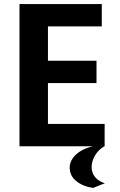

<svg xmlns="http://www.w3.org/2000/svg" viewBox="-20 -720 590 945"><path d="M76 -700H481V-590H216V-421H455V-311H216V-110H495V0H76ZM438 205Q386 197 354.5 170.5Q323 144 323 106Q323 68 357 38Q391 8 455 -4L495 -1Q465 16 448 44.5Q431 73 431 102Q431 130 447.5 151Q464 172 496 182Z"/></svg>

Font: Moderustic SemiBold
Style: Regular
Weight: 600
Designer: Tural Alisoy
Foundry: TAFT Foundry
Version: Version 2.120